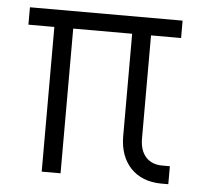

<svg xmlns="http://www.w3.org/2000/svg" viewBox="-45 -597 689 649"><g transform="rotate(5 300.0 -272.5)"><path d="M525 5H549V-56H523C476 -56 447 -87 447 -141V-491H549V-550H31V-491H119V0H183V-491H383V-143C383 -53 438 5 525 5Z"/></g></svg>

Font: JetBrains Mono ExtraLight
Style: Regular
Weight: 240
Monospace: yes
Designer: Philipp Nurullin, Konstantin Bulenkov
Foundry: JetBrains
Version: Version 2.305